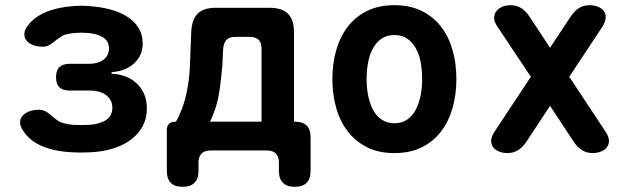

<svg xmlns="http://www.w3.org/2000/svg" viewBox="-20 -580 2440 740"><path d="M87 -481Q112 -515 158.5 -534Q205 -553 268 -557Q281 -558 293.5 -558Q306 -558 318 -557Q366 -554 405 -543.5Q444 -533 471.5 -515Q499 -497 514.5 -471.5Q530 -446 530 -413Q530 -366 496.5 -335.5Q463 -305 410 -302V-296Q472 -293 509 -256.5Q546 -220 546 -162Q546 -124 530 -94Q514 -64 485 -42Q456 -20 415.5 -7.5Q375 5 326 7Q310 8 293 8Q276 8 260 7Q192 4 143 -16.5Q94 -37 70 -75Q58 -92 57.5 -106.5Q57 -121 65.5 -132Q74 -143 91 -150Q108 -157 131 -157Q142 -157 150 -153.5Q158 -150 165 -145Q172 -140 179.5 -133Q187 -126 195 -121Q206 -111 222 -106Q238 -101 260 -99Q276 -98 293 -98Q310 -98 326 -99Q366 -102 389.5 -118Q413 -134 413 -165Q413 -195 389.5 -213Q366 -231 326 -231H248Q222 -231 209 -243.5Q196 -256 196 -282Q196 -309 209 -321.5Q222 -334 248 -334H321Q358 -334 379 -350Q400 -366 400 -393Q400 -421 378 -435.5Q356 -450 318 -453Q306 -454 293.5 -454Q281 -454 268 -453Q249 -451 235 -447.5Q221 -444 212 -436Q202 -430 194.5 -424Q187 -418 179.5 -412.5Q172 -407 164 -403.5Q156 -400 146 -400Q122 -400 105.5 -407Q89 -414 81 -425Q73 -436 74 -451Q75 -466 87 -481Z M684 140Q653 140 638 124.5Q623 109 623 79V-78Q623 -94 631 -102.5Q639 -111 656 -111H658Q669 -129 681.5 -161.5Q694 -194 702 -237Q710 -280 712 -327L717 -456Q719 -504 741.5 -527Q764 -550 812 -550H1019Q1067 -550 1090 -527Q1113 -504 1113 -456V-111H1117Q1147 -111 1162 -96Q1177 -81 1177 -51V79Q1177 109 1162 124.5Q1147 140 1116 140Q1086 140 1070.5 124.5Q1055 109 1055 79V47Q1055 24 1043.5 12Q1032 0 1008 0H792Q768 0 756.5 12Q745 24 745 47V79Q745 109 729.5 124.5Q714 140 684 140ZM988 -391Q988 -416 976.5 -427Q965 -438 941 -438H888Q864 -438 853 -426.5Q842 -415 840 -391L837 -328Q833 -281 827 -238Q821 -195 810 -162Q799 -129 789 -111H988Z M1500 10Q1439 10 1394.5 -12.5Q1350 -35 1320 -74Q1290 -113 1275.5 -165Q1261 -217 1261 -275Q1261 -334 1275.5 -385.5Q1290 -437 1319.5 -476Q1349 -515 1394 -537.5Q1439 -560 1500 -560Q1561 -560 1606 -537.5Q1651 -515 1680.5 -476.5Q1710 -438 1724.5 -386Q1739 -334 1739 -275Q1739 -217 1724.5 -165Q1710 -113 1680.5 -74Q1651 -35 1606 -12.5Q1561 10 1500 10ZM1500 -105Q1527 -105 1547.5 -118Q1568 -131 1581 -154.5Q1594 -178 1600.5 -209Q1607 -240 1607 -275Q1607 -311 1601 -342Q1595 -373 1581.5 -396Q1568 -419 1548 -432Q1528 -445 1500 -445Q1472 -445 1452 -432Q1432 -419 1418.5 -395.5Q1405 -372 1399 -341Q1393 -310 1393 -275Q1393 -240 1399.5 -209Q1406 -178 1419 -154.5Q1432 -131 1452.5 -118Q1473 -105 1500 -105Z M2301 -476 2174 -284 2313 -74Q2327 -53 2327 -37.5Q2327 -22 2318.5 -11.5Q2310 -1 2295 4.5Q2280 10 2264 10Q2242 10 2224.5 -0.5Q2207 -11 2193 -31L2100 -172L2007 -31Q1993 -11 1975.5 -0.5Q1958 10 1935 10Q1919 10 1904.5 4.5Q1890 -1 1881.5 -11.5Q1873 -22 1873 -37.5Q1873 -53 1887 -74L2026 -284L1898 -476Q1884 -496 1884.5 -511.5Q1885 -527 1894 -538Q1903 -549 1917.5 -554.5Q1932 -560 1948 -560Q1971 -560 1988.5 -549Q2006 -538 2020 -517L2100 -396L2180 -517Q2194 -538 2211.5 -549Q2229 -560 2253 -560Q2269 -560 2283.5 -554.5Q2298 -549 2306.5 -538.5Q2315 -528 2314.5 -512.5Q2314 -497 2301 -476Z"/></svg>

Font: Maple Mono Normal NL
Style: Bold
Weight: 700
Monospace: yes
Designer: subframe7536
Version: Version 7.000